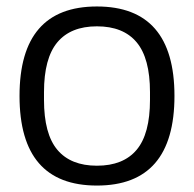

<svg xmlns="http://www.w3.org/2000/svg" viewBox="-20 -558 596 590"><path d="M277.8 12.2Q40 12.2 40 -263.2Q40 -538.1 277.8 -538.1Q516.1 -538.1 516.1 -263.2Q516.1 12.2 277.8 12.2ZM277.8 -48.8Q358.9 -48.8 399.9 -97.7Q440.9 -146.5 440.9 -251V-274.9Q440.9 -378.9 399.9 -428Q358.9 -477.1 277.8 -477.1Q197.3 -477.1 156.2 -428Q115.2 -378.9 115.2 -274.9V-251Q115.2 -146.5 156.2 -97.7Q197.3 -48.8 277.8 -48.8Z"/></svg>

Font: Archivo Light
Style: Regular
Weight: 300
Designer: Hector Gatti
Foundry: Omnibus-Type
Version: Version 2.001